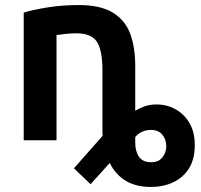

<svg xmlns="http://www.w3.org/2000/svg" viewBox="-20 -556 796 761"><path d="M579 185Q518 185 477.5 160Q437 135 415 90L339 174L273 111L387 -18Q386 -25 386 -30.5Q386 -36 386 -42V-277Q386 -357 364 -390.5Q342 -424 283 -424Q260 -424 238.5 -421.5Q217 -419 204 -417V0H74V-506Q110 -517 167.5 -526.5Q225 -536 292 -536Q379 -536 428 -505.5Q477 -475 496.5 -421Q516 -367 516 -295V-117Q529 -125 550.5 -133.5Q572 -142 600 -142Q642 -142 676.5 -122.5Q711 -103 731.5 -67.5Q752 -32 752 19Q752 75 729 111.5Q706 148 666.5 166.5Q627 185 579 185ZM579 87Q609 87 624 67.5Q639 48 639 24Q639 -3 623.5 -22Q608 -41 579 -41Q540 -41 516 -13V9Q516 44 531 65.5Q546 87 579 87Z"/></svg>

Font: Ubuntu Sans
Style: Bold
Weight: 700
Designer: Dalton Maag Ltd
Foundry: Dalton Maag Ltd
Version: Version 1.006; ttfautohint (v1.8.4.7-5d5b)